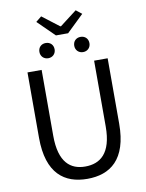

<svg xmlns="http://www.w3.org/2000/svg" viewBox="-112 -1153 945 1243"><g transform="rotate(-10 360.5 -531.0)"><path d="M360 13C510 13 624 -67 624 -303V-733H535V-300C535 -123 458 -68 360 -68C265 -68 190 -123 190 -300V-733H97V-303C97 -67 211 13 360 13ZM320 -937H400L512 -1045L474 -1075L363 -990H358L247 -1075L210 -1045ZM246 -800C275 -800 296 -821 296 -850C296 -880 275 -900 246 -900C217 -900 196 -880 196 -850C196 -821 217 -800 246 -800ZM475 -800C504 -800 525 -821 525 -850C525 -880 504 -900 475 -900C446 -900 425 -880 425 -850C425 -821 446 -800 475 -800Z"/></g></svg>

Font: Noto Sans CJK SC Regular
Style: Regular
Weight: 400
Designer: Ryoko NISHIZUKA (kana & ideographs); Paul D. Hunt (Latin, Greek & Cyrillic); Wenlong ZHANG (bopomofo); Sandoll Communica
Foundry: Adobe Systems Incorporated
Version: Version 1.004;PS 1.004;hotconv 1.0.82;makeotf.lib2.5.63406